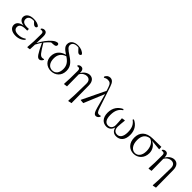

<svg xmlns="http://www.w3.org/2000/svg" viewBox="322 -2396 4193 4193"><g transform="rotate(45 2419.0 -299.0)"><path d="M245 15C342 15 419 -24 463 -80L449 -99C397 -62 337 -43 270 -43C176 -43 130 -80 130 -143C130 -200 170 -247 301 -247C311 -247 321 -247 347 -246V-298C323 -296 308 -296 291 -296C182 -296 142 -337 142 -398C142 -460 189 -501 275 -501L304 -500L347 -457C373 -432 387 -427 410 -427C433 -427 451 -444 448 -472C415 -513 342 -531 270 -531C134 -531 70 -466 70 -391C70 -331 113 -283 214 -268C97 -252 49 -195 49 -127C49 -39 128 15 245 15Z M973 15C1004 15 1037 -9 1055 -51L1046 -67C1035 -62 1017 -57 997 -57C940 -57 905 -107 782 -311C820 -360 858 -400 897 -433L966 -438C1016 -441 1042 -456 1042 -490C1042 -516 1027 -526 1010 -531C976 -528 940 -518 894 -478C816 -413 737 -310 681 -195C683 -264 686 -334 686 -398C687 -493 657 -527 600 -527C567 -527 542 -509 527 -488L534 -470C544 -473 555 -474 566 -474C604 -474 619 -456 618 -402L615 -192L602 3L612 11L677 0C680 -51 681 -100 683 -151C713 -210 732 -240 762 -286C874 -53 915 15 973 15Z M1334 14C1474 14 1576 -84 1576 -229C1576 -345 1526 -419 1392 -508C1254 -598 1228 -630 1228 -680C1228 -742 1282 -779 1362 -779C1375 -779 1387 -778 1399 -776L1450 -721C1474 -693 1494 -681 1515 -681C1540 -681 1558 -700 1558 -724C1521 -774 1448 -805 1362 -805C1246 -805 1170 -746 1170 -657C1170 -593 1201 -548 1317 -473C1192 -439 1103 -354 1103 -213C1103 -80 1196 14 1334 14ZM1345 -455C1442 -395 1499 -324 1499 -212C1499 -92 1443 -17 1343 -17C1252 -17 1184 -92 1184 -228C1184 -331 1225 -413 1345 -455Z M2063 201 2072 207 2150 190 2145 -345C2144 -485 2075 -531 2001 -531C1944 -531 1859 -490 1818 -403C1814 -500 1784 -527 1734 -527C1699 -527 1673 -509 1660 -488L1666 -470C1678 -473 1687 -473 1698 -473C1734 -473 1748 -456 1748 -403L1746 -178L1737 3L1746 11L1822 0L1818 -368C1855 -436 1917 -468 1969 -468C2037 -468 2083 -431 2080 -331L2073 16Z M2724 15C2758 15 2793 -12 2807 -49L2799 -67C2782 -60 2762 -57 2749 -57C2711 -57 2688 -81 2657 -175L2494 -664C2462 -764 2420 -805 2357 -805C2306 -805 2267 -775 2244 -726L2256 -703C2283 -720 2314 -733 2353 -733C2411 -733 2446 -711 2472 -632L2502 -544L2243 -6L2248 1L2331 8L2529 -469L2617 -141C2650 -11 2685 15 2724 15Z M3049 15C3124 15 3182 -30 3201 -112C3221 -27 3272 15 3351 15C3461 15 3549 -59 3549 -227C3549 -375 3477 -473 3364 -523L3349 -499C3432 -441 3471 -362 3471 -229C3471 -86 3412 -28 3342 -28C3266 -28 3227 -75 3227 -164C3227 -218 3238 -287 3244 -362L3235 -368L3162 -356C3167 -273 3174 -219 3174 -157C3174 -71 3125 -28 3060 -28C2986 -28 2932 -86 2932 -227C2932 -365 2973 -443 3059 -500L3044 -522C2932 -473 2854 -372 2854 -221C2854 -64 2938 15 3049 15Z M3887 15C4017 15 4127 -83 4127 -241C4127 -347 4065 -435 3975 -473L4218 -450L4213 -523L3956 -519C3747 -516 3651 -411 3651 -246C3651 -84 3752 15 3887 15ZM3906 -480C4002 -456 4051 -345 4051 -228C4051 -93 3987 -18 3898 -18C3807 -18 3733 -105 3733 -254C3733 -382 3789 -467 3906 -480Z M4673 201 4682 207 4760 190 4755 -345C4754 -485 4685 -531 4611 -531C4554 -531 4469 -490 4428 -403C4424 -500 4394 -527 4344 -527C4309 -527 4283 -509 4270 -488L4276 -470C4288 -473 4297 -473 4308 -473C4344 -473 4358 -456 4358 -403L4356 -178L4347 3L4356 11L4432 0L4428 -368C4465 -436 4527 -468 4579 -468C4647 -468 4693 -431 4690 -331L4683 16Z"/></g></svg>

Font: Noto Serif CJK TC
Style: Regular
Weight: 400
Designer: Ryoko NISHIZUKA 西塚涼子 (kana & ideographs); Frank Grießhammer (Latin, Greek & Cyrillic); Wenlong ZHANG 张文龙 (bopomofo); San
Foundry: Adobe
Version: Version 2.001;hotconv 1.1.0;makeotfexe 2.6.0